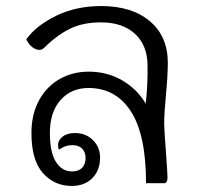

<svg xmlns="http://www.w3.org/2000/svg" viewBox="-20 -606 658 635"><path d="M529 -294Q523 -232 523 -197Q523 -176 530 -87Q534 -29 534 -19Q534 0 522 0H463Q463 -160 413 -237.5Q363 -315 273 -315Q216 -315 180.5 -275.5Q145 -236 145 -166Q145 -102 165 -70.5Q185 -39 218 -39Q240 -39 251.5 -51Q263 -63 263 -84Q263 -103 251.5 -114.5Q240 -126 219 -126Q207 -126 197 -122.5Q187 -119 175 -111Q172 -117 172 -127Q172 -142 187 -154Q202 -166 228 -166Q264 -166 287.5 -142.5Q311 -119 311 -85Q311 -43 285.5 -17Q260 9 217 9Q160 9 122 -33.5Q84 -76 84 -166Q84 -229 109.5 -275Q135 -321 178 -345Q221 -369 273 -369Q335 -369 384.5 -340Q434 -311 462 -263Q469 -328 468 -391Q467 -457 426 -494.5Q385 -532 314 -532Q253 -532 209.5 -510Q166 -488 125 -447Q119 -441 110 -441Q99 -441 87 -450Q75 -459 67 -476Q99 -521 165 -553.5Q231 -586 315 -586Q416 -586 475.5 -536Q535 -486 535 -398Q535 -358 529 -294Z"/></svg>

Font: Krub
Style: Regular
Weight: 400
Designer: Ekaluck Peanpanawate
Foundry: Cadson Demak Co.,Ltd.
Version: Version 1.000; ttfautohint (v1.6)